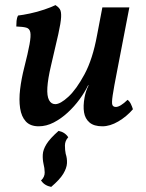

<svg xmlns="http://www.w3.org/2000/svg" viewBox="-20 -487 573 754"><path d="M132 9Q99 9 81.5 -10Q64 -29 59 -62Q54 -95 59 -136.5Q64 -178 75 -221Q90 -280 96 -313Q102 -346 99 -360.5Q96 -375 83 -378.5Q70 -382 44 -383Q44 -393 45 -405Q46 -417 51 -426Q69 -428 97.5 -434Q126 -440 154 -449.5Q182 -459 198 -467Q209 -460 215 -451Q221 -442 220 -420Q219 -398 209 -353Q199 -308 180 -228Q168 -177 166 -143.5Q164 -110 172.5 -94Q181 -78 197 -78Q217 -78 248.5 -107Q280 -136 312 -195.5Q344 -255 361 -348L382 -458H488L440 -209Q427 -143 422.5 -112.5Q418 -82 421.5 -74.5Q425 -67 435 -67Q452 -67 481 -95Q489 -89 494 -78.5Q499 -68 502 -58Q477 -29 444.5 -10Q412 9 382 9Q349 9 331.5 -6Q314 -21 310 -46Q306 -71 312 -104Q314 -116 318 -128Q322 -140 328 -152H326Q313 -125 292.5 -97Q272 -69 246 -45Q220 -21 191 -6Q162 9 132 9ZM181 247Q155 242 141 222Q156 208 155.5 190Q155 172 151 157Q147 139 148 120Q149 101 162.5 79Q176 57 210 27Q235 32 248 52Q235 66 235 84.5Q235 103 238 117Q244 135 243 154Q242 173 228.5 195.5Q215 218 181 247Z"/></svg>

Font: Vollkorn Medium
Style: Italic
Weight: 500
Italic angle: -11°
Designer: Friedrich Althausen
Foundry: Friedrich Althausen
Version: Version 5.000